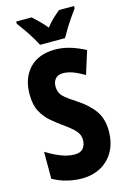

<svg xmlns="http://www.w3.org/2000/svg" viewBox="-139 -996 715 1071"><g transform="rotate(-15 218.5 -460.5)"><path d="M409 -208Q409 -141 382 -92Q355 -43 307 -16.5Q259 10 196 10Q157 10 114.5 0Q72 -10 30 -33V-189Q71 -163 112.5 -146.5Q154 -130 192 -130Q227 -130 242 -149.5Q257 -169 257 -196Q257 -227 236.5 -250Q216 -273 168 -307Q138 -328 107.5 -354Q77 -380 56 -418.5Q35 -457 35 -517Q34 -610 86.5 -667Q139 -724 238 -724Q277 -724 319 -712Q361 -700 409 -675L367 -542Q327 -565 299 -575Q271 -585 244 -585Q216 -585 201 -568Q186 -551 186 -525Q186 -502 194 -486Q202 -470 221.5 -454Q241 -438 277 -415Q341 -374 375 -326.5Q409 -279 409 -208ZM163 -771Q154 -789 137 -817Q120 -845 101 -872.5Q82 -900 68 -918V-931H157Q172 -917 193.5 -896.5Q215 -876 235 -851Q256 -878 276.5 -897Q297 -916 315 -931H402V-918Q388 -899 369.5 -872Q351 -845 334.5 -818Q318 -791 307 -771Z"/></g></svg>

Font: Noto Sans Gurmukhi ExtraCondensed ExtraBold
Style: Regular
Weight: 800
Width: 2
Designer: Jelle Bosma - Monotype Design Team
Foundry: Monotype Imaging Inc.
Version: Version 2.004; ttfautohint (v1.8.4.7-5d5b)